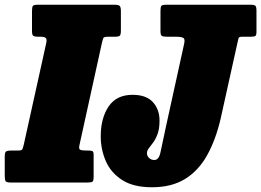

<svg xmlns="http://www.w3.org/2000/svg" viewBox="-55 -770 1102 810"><path d="M370 -195Q370 -271.5 403.2 -320.8Q436.5 -370 504 -370Q562 -370 590 -339.2Q618 -308.5 618 -261Q618 -227.5 610 -205.5Q602 -183.5 591.5 -169.2Q581 -155 573 -144.8Q565 -134.5 565 -124Q565 -111.5 574.2 -103.2Q583.5 -95 596 -95Q615.5 -95 622.2 -128.2Q629 -161.5 646 -240L722 -586Q726.5 -606 717.5 -610.5Q708.5 -615 687.5 -615H651Q634.5 -615 628.2 -618.2Q622 -621.5 622 -639V-721Q622 -739.5 625.2 -744.8Q628.5 -750 647 -750H1002Q1018 -750 1022.5 -745.5Q1027 -741 1027 -724.5V-636Q1027 -620.5 1021.5 -617.8Q1016 -615 1000.5 -615H966Q953 -615 951.5 -609.2Q950 -603.5 947 -590.5L876 -270Q855 -180 818.8 -115Q782.5 -50 725.8 -15Q669 20 586 20Q507.5 20 460 -10.8Q412.5 -41.5 391.2 -90.8Q370 -140 370 -195ZM-35 -28V-110.5Q-35 -127.5 -29 -131.2Q-23 -135 -7.5 -135H21.5Q36 -135 38.8 -139.5Q41.5 -144 45 -158.5L140 -588Q143.5 -603.5 138.5 -609.2Q133.5 -615 117.5 -615H106.5Q91 -615 85.5 -618.8Q80 -622.5 80 -639V-721.5Q80 -739.5 83.5 -744.8Q87 -750 105 -750H428Q446 -750 450.5 -744.5Q455 -739 455 -722V-642Q455 -624 450.5 -619.5Q446 -615 428.5 -615H400Q383.5 -615 381 -609.5Q378.5 -604 375 -589L280 -157Q276.5 -141.5 283.5 -138.2Q290.5 -135 307 -135H316Q328.5 -135 334.2 -132.8Q340 -130.5 340 -118V-25Q340 -8 335.8 -4Q331.5 0 315 0H-10Q-27 0 -31 -5.2Q-35 -10.5 -35 -28Z"/></svg>

Font: Besley* Condensed Fatface
Style: Italic
Weight: 900
Width: 3
Italic angle: -13°
Designer: Owen Earl
Foundry: indestructible type*
Version: Version 3.000; ttfautohint (v1.8.3)